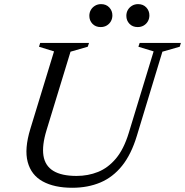

<svg xmlns="http://www.w3.org/2000/svg" viewBox="-20 -878 876 908"><path d="M200 -262Q178 -190 185.5 -142Q193 -94 232 -70Q271 -46 342 -46Q396.5 -46 443.8 -65Q491 -84 528.2 -128.2Q565.5 -172.5 589 -249.5L706.5 -635L634.5 -657L640.5 -675H835.5L830 -657L748 -633.5L627.5 -236.5Q601 -148.5 557.5 -94.2Q514 -40 454.8 -15Q395.5 10 322 10Q237 10 182.2 -20Q127.5 -50 111 -111.8Q94.5 -173.5 123.5 -268.5L235.5 -635L164.5 -657L170 -675H401L395 -657L313.5 -633.5ZM456 -750Q432 -750 417.2 -765.5Q402.5 -781 402.5 -803Q402.5 -818.5 409.5 -830.8Q416.5 -843 429.2 -850.8Q442 -858.5 458 -858.5Q482 -858.5 496.8 -842.8Q511.5 -827 511.5 -805.5Q511.5 -790 504.5 -777.5Q497.5 -765 485 -757.5Q472.5 -750 456 -750ZM631 -750Q607 -750 592.2 -765.5Q577.5 -781 577.5 -803Q577.5 -818.5 584.5 -830.8Q591.5 -843 604.2 -850.8Q617 -858.5 633 -858.5Q657 -858.5 671.8 -842.8Q686.5 -827 686.5 -805.5Q686.5 -790 679.5 -777.5Q672.5 -765 660 -757.5Q647.5 -750 631 -750Z"/></svg>

Font: Newsreader 24pt
Style: Italic
Weight: 400
Italic angle: -17°
Designer: Hugues Gentile
Foundry: Production Type
Version: Version 1.003